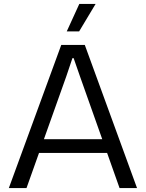

<svg xmlns="http://www.w3.org/2000/svg" viewBox="-20 -958 743 978"><path d="M25 0 292 -729H412L678 0H589L387 -570L355 -662H349L318 -570L115 0ZM169 -179 182 -249H521L534 -179ZM320 -798 384 -938H467L383 -798Z"/></svg>

Font: Mona Sans ExtraLight
Style: Regular
Weight: 400
Version: Version 2.000